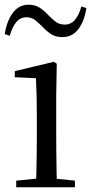

<svg xmlns="http://www.w3.org/2000/svg" viewBox="-25 -788 384 808"><path d="M43.3 0V-27.8L153.1 -38.6H184.5L290.3 -27.8V0ZM126.3 0Q127.3 -24.4 128.2 -65.3Q129.1 -106.3 129.6 -150.7Q130.1 -195.1 130.1 -228.5V-288.8Q130.1 -339.6 129.2 -380.6Q128.3 -421.6 126.3 -458.9L37.3 -463V-488.6L201.7 -528L213.9 -519.8L211.5 -380.2V-228.5Q211.5 -195.1 212 -150.7Q212.5 -106.3 213.1 -65.3Q213.7 -24.4 214.7 0ZM-5.1 -644.7Q3.6 -699.9 29.2 -734.1Q54.7 -768.2 95.4 -768.2Q122.2 -768.2 141.7 -755.8Q161.2 -743.3 175.6 -727.1Q193 -709 208.9 -696.8Q224.7 -684.5 247.4 -684.5Q273.4 -684.5 290.4 -704.4Q307.4 -724.3 317.4 -761L338.5 -753.8Q330 -698.2 304.5 -665Q278.9 -631.8 237.4 -631.8Q209.6 -631.8 191 -643.8Q172.4 -655.8 157.8 -671.2Q141.2 -687.9 125.2 -701.6Q109.3 -715.3 86.1 -715.3Q60.6 -715.3 43.7 -695.2Q26.8 -675 16 -637.5Z"/></svg>

Font: Noto Serif HK ExtraLight
Style: Regular
Weight: 200
Designer: Ryoko NISHIZUKA 西塚涼子 (kana & ideographs); Frank Grießhammer (Latin, Greek & Cyrillic); Wenlong ZHANG 张文龙 (bopomofo); San
Foundry: Adobe
Version: Version 2.002-H1;hotconv 1.1.0;makeotfexe 2.6.0